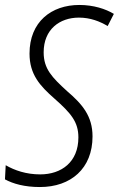

<svg xmlns="http://www.w3.org/2000/svg" viewBox="-32 -744 479 774"><path d="M129 10C254 10 341 -65 341 -194C341 -276 300 -324 238 -377C178 -432 144 -466 144 -533C144 -626 209 -673 286 -673C332 -673 370 -658 402 -639L427 -688C394 -708 345 -724 288 -724C175 -724 87 -656 87 -528C87 -444 129 -398 187 -347C255 -287 284 -252 284 -190C284 -91 216 -41 130 -41C74 -41 27 -57 -9 -78L-12 -21C21 -3 67 10 129 10Z"/></svg>

Font: Noto Sans Condensed Light
Style: Italic
Weight: 300
Width: 3
Italic angle: -12°
Designer: Monotype Design Team
Foundry: Monotype Imaging Inc.
Version: Version 2.013